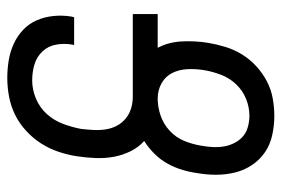

<svg xmlns="http://www.w3.org/2000/svg" viewBox="-146 -638 791 540"><g transform="rotate(90 250.0 -367.5)"><path d="M199 8Q174 8 149.5 4Q125 0 103 -10Q81 -20 63.5 -36.5Q46 -53 36.5 -75Q27 -97 24.5 -122Q22 -147 26 -172L28 -180H106L105 -175Q101 -152 105 -129.5Q109 -107 124 -91Q139 -75 160.5 -68.5Q182 -62 206 -62Q231 -62 256.5 -72.5Q282 -83 300 -103Q318 -123 327.5 -148Q337 -173 342 -199Q344 -216 345 -233.5Q346 -251 343.5 -268Q341 -285 333.5 -299.5Q326 -314 313.5 -324.5Q301 -335 285 -340Q269 -345 251 -345H19V-415H114Q98 -445 96 -482.5Q94 -520 100 -557Q104 -581 111.5 -605.5Q119 -630 132.5 -652Q146 -674 165.5 -692Q185 -710 208 -722Q231 -734 256 -738.5Q281 -743 305 -743Q333 -743 360 -737Q387 -731 408 -716.5Q429 -702 443.5 -680.5Q458 -659 464.5 -633Q471 -607 471 -579.5Q471 -552 466 -524Q463 -503 456.5 -482Q450 -461 439 -441.5Q428 -422 411.5 -405.5Q395 -389 376 -377Q394 -361 405 -338.5Q416 -316 420.5 -291.5Q425 -267 424 -240.5Q423 -214 419 -188Q415 -162 406.5 -136.5Q398 -111 383.5 -88Q369 -65 348 -45.5Q327 -26 302.5 -14Q278 -2 251.5 3Q225 8 199 8ZM257 -415Q280 -415 304 -423Q328 -431 347 -448.5Q366 -466 375.5 -489Q385 -512 389 -536Q392 -552 393 -568.5Q394 -585 391.5 -600.5Q389 -616 382 -630Q375 -644 364 -654Q353 -664 337 -668.5Q321 -673 305 -673Q281 -673 257.5 -663.5Q234 -654 216.5 -635.5Q199 -617 190 -593.5Q181 -570 177 -547Q173 -523 174 -499.5Q175 -476 184.5 -456.5Q194 -437 213.5 -426Q233 -415 257 -415Z"/></g></svg>

Font: Iosevka Fixed
Style: Italic
Weight: 400
Italic angle: -9°
Monospace: yes
Designer: Belleve Invis
Foundry: Belleve Invis
Version: Version 33.2.4